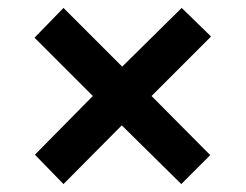

<svg xmlns="http://www.w3.org/2000/svg" viewBox="-20 -595 620 484"><path d="M438 -575 512 -503 362 -353 510 -204 437 -131 287 -279 140 -131 68 -205 214 -353 67 -500 140 -575 288 -427Z"/></svg>

Font: Noto Sans Syriac
Style: Bold
Weight: 700
Designer: Patrick Giasson and the Monotype Design Team
Foundry: Monotype Imaging Inc.
Version: Version 3.000; ttfautohint (v1.8.4.7-5d5b)